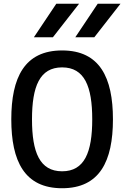

<svg xmlns="http://www.w3.org/2000/svg" viewBox="-20 -984 700 1020"><path d="M310 16C510 16 580 -128 580 -350C580 -572 510 -716 310 -716C110 -716 40 -572 40 -350C40 -128 110 16 310 16ZM150 -350C150 -525 191 -626 310 -626C429 -626 470 -525 470 -350C470 -175 429 -74 310 -74C191 -74 150 -175 150 -350ZM160 -786H261L400 -964H279ZM380 -786H481L620 -964H499Z"/></svg>

Font: Uncut Plan8
Style: Regular
Weight: 400
Designer: Kasper Nordkvist
Foundry: UNCUT.wtf
Version: Version 1.002;Glyphs 3.1.2 (3151)